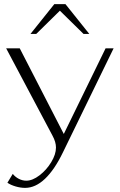

<svg xmlns="http://www.w3.org/2000/svg" viewBox="-20 -725 582 933"><path d="M16 163 42 120Q54 135 71.5 144Q89 153 108 153Q138 153 172 127Q206 101 229 63Q252 25 252 -8Q252 -35 235 -66L10 -490H76L290 -74L493 -490H532L286 15Q245 100 198.5 144Q152 188 102 188Q80 188 56 181Q32 174 16 163ZM244 -705H298L414 -560H386L271 -673L156 -560H128Z"/></svg>

Font: Fahkwang ExtraLight
Style: Regular
Weight: 275
Designer: Suppakit Chalermlarp | Katatrad Co.,Ltd.
Foundry: Cadson Demak Co.,Ltd.
Version: Version 1.000; ttfautohint (v1.6)